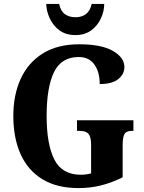

<svg xmlns="http://www.w3.org/2000/svg" viewBox="-20 -950 737 980"><path d="M381 10Q269 10 195 -36Q121 -82 84.5 -164.5Q48 -247 48 -358Q48 -466 86 -548.5Q124 -631 199 -677.5Q274 -724 384 -724Q498 -724 556.5 -690Q615 -656 615 -608Q615 -572 584 -546.5Q553 -521 489 -521Q489 -583 461.5 -621Q434 -659 382 -659Q293 -659 255.5 -581.5Q218 -504 218 -358Q218 -213 257.5 -135.5Q297 -58 393 -58Q418 -58 445 -65V-211Q445 -251 432 -266.5Q419 -282 387 -282H373V-336H661V-282H653Q625 -282 615.5 -266Q606 -250 606 -207V-45Q552 -18 497 -4Q442 10 381 10ZM365 -771Q316 -771 283.5 -795Q251 -819 234 -856Q217 -893 216 -930H282Q289 -894 311 -878Q333 -862 365 -862Q397 -862 418.5 -878Q440 -894 448 -930H512Q512 -893 495 -856Q478 -819 445.5 -795Q413 -771 365 -771Z"/></svg>

Font: Noto Serif Hebrew Condensed ExtraBold
Style: Regular
Weight: 800
Width: 3
Designer: Monotype Design Team
Foundry: Monotype Imaging Inc.
Version: Version 2.004; ttfautohint (v1.8.4.7-5d5b)